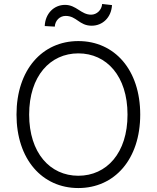

<svg xmlns="http://www.w3.org/2000/svg" viewBox="-20 -946 797 976"><path d="M692.8 -363.6C692.8 -591.3 562.1 -737.2 378.2 -737.2C194.6 -737.2 63.9 -590.9 63.9 -363.6C63.9 -136.4 194.2 9.9 378.2 9.9C562.1 9.9 692.8 -136 692.8 -363.6ZM628.2 -363.6C628.6 -168 521.7 -52.6 378.2 -52.6C234.4 -52.6 128.2 -168.7 128.2 -363.6C128.2 -559.7 235.4 -674.7 378.2 -674.7C521.7 -674.7 628.2 -559.3 628.2 -363.6ZM258.5 -810.7C260.3 -841.3 283.4 -865.1 313.6 -865.1C369.7 -865.1 382.5 -815.3 446 -815.3C501.1 -815.3 545.8 -856.5 549.4 -920.1L499.3 -925.8C496.8 -894.9 471.9 -871.4 443.2 -871.4C391.7 -871.4 368.6 -921.2 310.7 -921.2C253.9 -921.2 209.9 -876.8 207.4 -813.6Z"/></svg>

Font: Karasuma Gothic
Style: Light
Weight: 300
Designer: Rasmus Andersson / Ryoko Nishizuka
Foundry: rsms
Version: Version 1.00